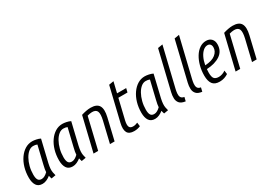

<svg xmlns="http://www.w3.org/2000/svg" viewBox="9 -1621 3465 2479"><g transform="rotate(-30 1741.5 -382.0)"><path d="M152 10Q91 10 63 -32Q35 -74 35 -147Q35 -227 55.5 -297Q76 -367 113.5 -420.5Q151 -474 200 -504Q249 -534 306 -534Q332 -534 366 -527Q400 -520 425 -507L348 -184Q338 -139 336 -108Q334 -77 338.5 -52.5Q343 -28 350 -4L285 7Q281 -6 278 -16.5Q275 -27 272 -40Q247 -19 215.5 -4.5Q184 10 152 10ZM173 -50Q196 -50 219.5 -63Q243 -76 265 -98Q266 -133 283 -201L346 -464Q333 -470 318.5 -472.5Q304 -475 287 -475Q251 -475 218.5 -448.5Q186 -422 160.5 -376.5Q135 -331 120 -273Q105 -215 105 -152Q105 -100 120.5 -75Q136 -50 173 -50Z M602 10Q541 10 513 -32Q485 -74 485 -147Q485 -227 505.5 -297Q526 -367 563.5 -420.5Q601 -474 650 -504Q699 -534 756 -534Q782 -534 816 -527Q850 -520 875 -507L798 -184Q788 -139 786 -108Q784 -77 788.5 -52.5Q793 -28 800 -4L735 7Q731 -6 728 -16.5Q725 -27 722 -40Q697 -19 665.5 -4.5Q634 10 602 10ZM623 -50Q646 -50 669.5 -63Q693 -76 715 -98Q716 -133 733 -201L796 -464Q783 -470 768.5 -472.5Q754 -475 737 -475Q701 -475 668.5 -448.5Q636 -422 610.5 -376.5Q585 -331 570 -273Q555 -215 555 -152Q555 -100 570.5 -75Q586 -50 623 -50Z M915 0 1037 -507Q1071 -518 1107.5 -525Q1144 -532 1176 -532Q1268 -532 1299 -479.5Q1330 -427 1304 -317L1229 0H1160L1234 -310Q1254 -396 1239 -435Q1224 -474 1165 -474Q1149 -474 1130 -470.5Q1111 -467 1094 -462L984 0Z M1517 12Q1441 12 1417 -34.5Q1393 -81 1414 -169L1534 -669L1605 -681L1567 -522H1703L1689 -464H1553L1482 -167Q1468 -106 1480 -77Q1492 -48 1534 -48Q1568 -48 1603 -64L1610 -7Q1567 12 1517 12Z M1830 10Q1769 10 1741 -32Q1713 -74 1713 -147Q1713 -227 1733.5 -297Q1754 -367 1791.5 -420.5Q1829 -474 1878 -504Q1927 -534 1984 -534Q2010 -534 2044 -527Q2078 -520 2103 -507L2026 -184Q2016 -139 2014 -108Q2012 -77 2016.5 -52.5Q2021 -28 2028 -4L1963 7Q1959 -6 1956 -16.5Q1953 -27 1950 -40Q1925 -19 1893.5 -4.5Q1862 10 1830 10ZM1851 -50Q1874 -50 1897.5 -63Q1921 -76 1943 -98Q1944 -133 1961 -201L2024 -464Q2011 -470 1996.5 -472.5Q1982 -475 1965 -475Q1929 -475 1896.5 -448.5Q1864 -422 1838.5 -376.5Q1813 -331 1798 -273Q1783 -215 1783 -152Q1783 -100 1798.5 -75Q1814 -50 1851 -50Z M2283 11Q2222 3 2196.5 -26.5Q2171 -56 2169.5 -98Q2168 -140 2179 -185L2318 -764L2390 -776L2250 -195Q2243 -166 2239.5 -133.5Q2236 -101 2247.5 -77Q2259 -53 2297 -47Z M2530 11Q2469 3 2443.5 -26.5Q2418 -56 2416.5 -98Q2415 -140 2426 -185L2565 -764L2637 -776L2497 -195Q2490 -166 2486.5 -133.5Q2483 -101 2494.5 -77Q2506 -53 2544 -47Z M2793 11Q2719 11 2687.5 -32Q2656 -75 2656 -156Q2656 -231 2674 -299Q2692 -367 2724.5 -420.5Q2757 -474 2801.5 -504.5Q2846 -535 2899 -535Q2949 -535 2978.5 -504Q3008 -473 3007 -420Q3005 -322 2929 -270.5Q2853 -219 2728 -213Q2725 -189 2725 -162Q2725 -95 2746 -71.5Q2767 -48 2813 -48Q2839 -48 2866 -57.5Q2893 -67 2914 -83L2921 -28Q2896 -11 2863.5 0Q2831 11 2793 11ZM2734 -266Q2837 -271 2889.5 -313.5Q2942 -356 2942 -415Q2942 -444 2927.5 -460.5Q2913 -477 2887 -477Q2853 -477 2822 -450Q2791 -423 2768 -375.5Q2745 -328 2734 -266Z M3033 0 3155 -507Q3189 -518 3225.5 -525Q3262 -532 3294 -532Q3386 -532 3417 -479.5Q3448 -427 3422 -317L3347 0H3278L3352 -310Q3372 -396 3357 -435Q3342 -474 3283 -474Q3267 -474 3248 -470.5Q3229 -467 3212 -462L3102 0Z"/></g></svg>

Font: Ubuntu Sans Condensed
Style: Italic
Weight: 400
Width: 3
Italic angle: -13.5°
Designer: Dalton Maag Ltd
Foundry: Dalton Maag Ltd
Version: Version 1.006; ttfautohint (v1.8.4.7-5d5b)